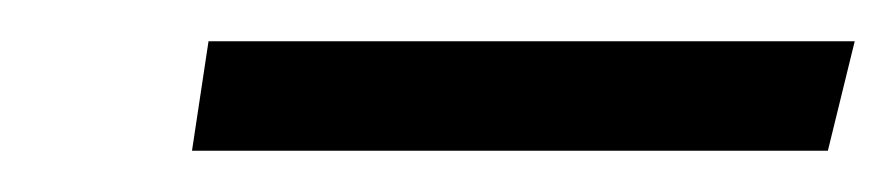

<svg xmlns="http://www.w3.org/2000/svg" viewBox="-20 -679 434 93"><path d="M381 -606H73L81 -659H394Z"/></svg>

Font: Andada
Style: Italic
Weight: 400
Italic angle: -8.29999°
Designer: Carolina Giovagnoli
Foundry: Carolina Giovagnoli
Version: Version 1.003